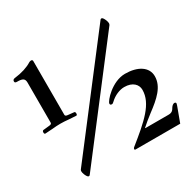

<svg xmlns="http://www.w3.org/2000/svg" viewBox="-158 -883 1089 1073"><g transform="rotate(-30 386.5 -346.0)"><path d="M98 -28C98 -22 99 -15 103 -5C109 9 115 18 121 18C126 18 129 15 132 10L643 -656C645 -659 646 -664 646 -666C646 -672 645 -678 641 -688C635 -702 629 -711 623 -711C618 -711 615 -708 612 -703L101 -37C99 -34 98 -30 98 -28ZM416 15C416 17 418 19 421 19H710L744 -73C746 -79 749 -87 749 -90C749 -95 745 -98 739 -98C731 -98 722 -89 718 -83C708 -66 701 -57 678 -57H529L528 -59C548 -77 571 -96 596 -115C666 -167 720 -215 720 -282C720 -342 663 -377 582 -377C497 -377 423 -292 423 -276C423 -269 426 -266 434 -266C439 -266 443 -269 448 -274C475 -300 511 -315 541 -315C595 -315 622 -285 622 -251C622 -162 542 -93 421 4C419 5 416 10 416 15ZM23 -321C23 -313 26 -310 30 -310C38 -310 63 -312 77 -313C93 -315 117 -316 130 -316C143 -316 167 -315 183 -313C197 -312 221 -310 229 -310C233 -310 236 -313 236 -321C236 -328 234 -333 228 -333L190 -337C182 -338 174 -339 174 -349V-695C174 -699 172 -704 164 -704C160 -704 154 -702 151 -700C124 -683 86 -670 36 -664C30 -663 23 -660 23 -650C23 -642 29 -640 37 -640C71 -640 86 -634 86 -607V-349C86 -339 78 -338 70 -337L32 -333C26 -333 23 -328 23 -321ZM236 -321Z"/></g></svg>

Font: Monomakh Unicode
Style: Regular
Weight: 400
Version: Version 1.2